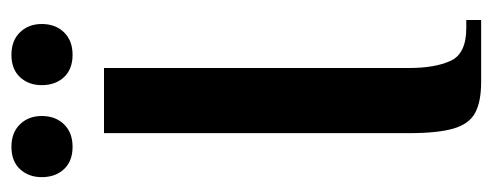

<svg xmlns="http://www.w3.org/2000/svg" viewBox="-283 -579 862 336"><g transform="rotate(-90 148.0 -411.0)"><path d="M59 -715Q34 -715 20 -730Q6 -745 6 -769Q6 -792 20 -807Q34 -822 59 -822Q84 -822 98.5 -807Q113 -792 113 -769Q113 -745 98.5 -730Q84 -715 59 -715ZM220 -715Q195 -715 181 -730Q167 -745 167 -769Q167 -792 181 -807Q195 -822 220 -822Q245 -822 259.5 -807Q274 -792 274 -769Q274 -745 259.5 -730Q245 -715 220 -715ZM173 0Q138 0 118.5 -10.5Q99 -21 91 -48.5Q83 -76 83 -126V-660H197V-126Q197 -81 209.5 -53.5Q222 -26 267 -26H281V0Z"/></g></svg>

Font: El Messiri SemiBold
Style: Regular
Weight: 600
Designer: Mohamed Gaber
Foundry: Kief Type Foundry
Version: Version 2.020; ttfautohint (v1.8.3)